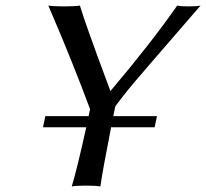

<svg xmlns="http://www.w3.org/2000/svg" viewBox="-20 -668 742 691"><path d="M298.8 -250Q301.8 -264.6 304.2 -274.9Q243.2 -439.5 163.1 -626.5Q157.2 -640.1 153.8 -647.9Q170.9 -645 210 -645Q250 -645 267.6 -647.9Q288.1 -579.1 368.2 -365.2Q373 -351.6 377.4 -340.3Q523.4 -512.7 617.7 -647.9Q629.9 -645 659.2 -645Q688.5 -645 701.7 -647.9Q466.8 -377 442.9 -347.2Q415 -312.5 395 -285.6Q390.1 -261.2 387.7 -250H544.9L536.6 -210H379.9Q348.1 -48.3 341.3 2.9Q325.2 0 290 0Q254.9 0 238.3 2.9Q255.4 -52.2 290.5 -210H134.8L143.1 -250Z"/></svg>

Font: Linux Biolinum Capitals O
Style: Italic Samll Caps
Weight: 400
Italic angle: -12°
Designer: Philipp H. Poll
Foundry: Philipp H. Poll
Version: Version 0.6.2